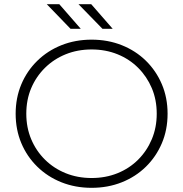

<svg xmlns="http://www.w3.org/2000/svg" viewBox="-20 -895 878 920"><path d="M419 5Q341 5 274.5 -21.5Q208 -48 158.5 -96.5Q109 -145 82 -209.5Q55 -274 55 -350Q55 -426 82 -490.5Q109 -555 158.5 -603.5Q208 -652 274.5 -678.5Q341 -705 419 -705Q497 -705 563.5 -678.5Q630 -652 679 -604Q728 -556 755.5 -491.5Q783 -427 783 -350Q783 -273 755.5 -208.5Q728 -144 679 -96Q630 -48 563.5 -21.5Q497 5 419 5ZM419 -42Q486 -42 543 -65Q600 -88 642 -130Q684 -172 707.5 -228Q731 -284 731 -350Q731 -417 707.5 -472.5Q684 -528 642 -570Q600 -612 543 -635Q486 -658 419 -658Q352 -658 295 -635Q238 -612 195.5 -570Q153 -528 129.5 -472.5Q106 -417 106 -350Q106 -284 129.5 -228Q153 -172 195.5 -130Q238 -88 295 -65Q352 -42 419 -42ZM471 -757 356 -875H417L520 -757ZM318 -757 204 -875H264L367 -757Z"/></svg>

Font: Montserrat Thin Light
Style: Regular
Weight: 300
Version: Version 9.000